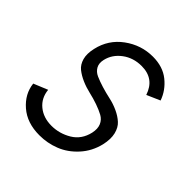

<svg xmlns="http://www.w3.org/2000/svg" viewBox="-145 -599 713 713"><g transform="rotate(45 212.0 -242.5)"><path d="M166 9.8Q101.1 9.8 60.3 -25.6Q19.5 -61 14.2 -109.9L69.8 -132.8Q73.7 -93.3 102.1 -70.1Q130.4 -46.9 172.9 -46.9Q214.4 -46.9 251 -68.8Q287.6 -90.8 297.9 -136.2Q303.2 -160.6 295.9 -177.7Q288.6 -194.8 272 -203.9Q255.4 -212.9 233.2 -220.7Q210.9 -228.5 187.3 -233.9Q163.6 -239.3 141.8 -248.8Q120.1 -258.3 104.2 -271Q88.4 -283.7 82 -306.4Q75.7 -329.1 83 -360.8Q96.7 -421.9 146.7 -458.5Q196.8 -495.1 257.8 -495.1Q310.5 -495.1 345 -467.3Q379.4 -439.5 393.1 -399.9L340.8 -377Q319.8 -440.9 252.9 -440.9Q209.5 -440.9 177.5 -417Q145.5 -393.1 137.2 -356.9Q132.3 -335.9 140.6 -321Q148.9 -306.2 166 -298.6Q183.1 -291 206.1 -283.9Q229 -276.9 252.9 -271.7Q276.9 -266.6 299.1 -256.3Q321.3 -246.1 336.9 -231.9Q352.5 -217.8 358.6 -192.9Q364.7 -168 356.9 -133.8Q345.7 -87.4 315.2 -54Q284.7 -20.5 246.3 -5.4Q208 9.8 166 9.8Z"/></g></svg>

Font: HK Grotesk Light Italic
Style: Regular
Weight: 300
Italic angle: -13°
Designer: Alfredo Marco Pradil and Stefan Peev
Foundry: Hanken Design Co.
Version: Version 1.000;PS 001.000;hotconv 1.0.88;makeotf.lib2.5.64775